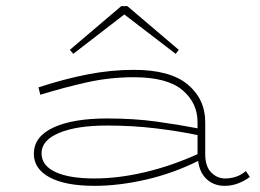

<svg xmlns="http://www.w3.org/2000/svg" viewBox="-20 -594 845 624"><path d="M287 10Q193 10 141.5 -17.5Q90 -45 90 -94Q90 -150 153.5 -179.5Q217 -209 328 -209Q415 -209 487.5 -199Q560 -189 622 -177V-197Q622 -260 572.5 -301.5Q523 -343 415 -343Q337 -343 263 -326.5Q189 -310 111 -286L105 -310Q187 -337 263.5 -352Q340 -367 415 -367Q533 -367 590 -319.5Q647 -272 647 -197V-93Q647 -53 666.5 -33.5Q686 -14 711 -14Q751 -14 779 -38L792 -19Q775 -6 754 2Q733 10 710 10Q676 10 652.5 -11Q629 -32 624 -71Q544 -31 455.5 -10.5Q367 10 287 10ZM115 -96Q115 -56 160 -35Q205 -14 287 -14Q365 -14 451.5 -34.5Q538 -55 622 -93V-155Q560 -168 485 -177Q410 -186 328 -186Q229 -186 172 -162Q115 -138 115 -96ZM218 -419 207 -432 374 -574H394L561 -432L551 -419L384 -547Z"/></svg>

Font: Padyakke Expanded One
Style: Regular
Weight: 400
Designer: James Puckett
Foundry: Dunwich Type Founders
Version: Version 1.500; ttfautohint (v1.8.4.7-5d5b)